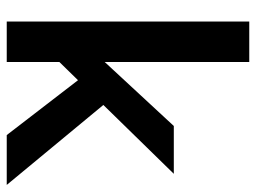

<svg xmlns="http://www.w3.org/2000/svg" viewBox="-115 -645 760 570"><g transform="rotate(90 265.0 -360.0)"><path d="M156 -148 104 -226 354 -496H496ZM44 0V-720H164V0ZM381 0 187 -252 260 -325 529 0Z"/></g></svg>

Font: Host Grotesk Light SemiBold
Style: Regular
Weight: 600
Version: Version 1.003